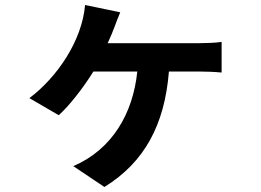

<svg xmlns="http://www.w3.org/2000/svg" viewBox="-20 -647 1040 765"><path d="M97 -256 214 -188C255 -224 314 -300 352 -362H527C510 -196 428 -52 272 15L396 98C555 0 636 -149 653 -362H775C795 -362 833 -361 863 -358V-480C837 -476 797 -475 775 -475H409C420 -498 429 -521 436 -539C442 -557 450 -575 459 -598L319 -627C307 -486 209 -340 97 -256Z"/></svg>

Font: Noto Sans KR Bold
Style: Regular
Weight: 700
Designer: Ryoko NISHIZUKA  (kana & ideographs); Paul D. Hunt (Latin, Greek & Cyrillic); Wenlong ZHANG  (bopomofo); Sandoll Communi
Foundry: Adobe Systems Incorporated
Version: Version 1.004;PS 1.004;hotconv 1.0.82;makeotf.lib2.5.63406